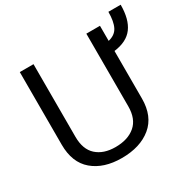

<svg xmlns="http://www.w3.org/2000/svg" viewBox="-168 -924 1104 1103"><g transform="rotate(-30 384.5 -372.5)"><path d="M605 -710.9V-610.8Q650.9 -621.6 668.9 -656.7Q687 -691.9 687 -756.3H768.6Q768.6 -659.7 729.7 -607.2Q690.9 -554.7 605 -543.9V-229Q605 -110.8 531.2 -50.3Q457.5 10.3 335 10.3Q215.8 10.3 144.5 -50.3Q73.2 -110.8 73.2 -229V-710.9H164.1V-229Q164.1 -145.5 210.2 -104Q256.3 -62.5 335 -62.5Q417.5 -62.5 466.1 -104Q514.6 -145.5 514.6 -229V-710.9Z"/></g></svg>

Font: Roboto Web
Style: Regular
Weight: 400
Designer: Google
Version: Version 1.200310; 2013